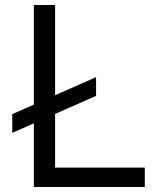

<svg xmlns="http://www.w3.org/2000/svg" viewBox="-20 -749 626 769"><path d="M115.6 -729H200.7V-53.9L180.7 -77.6H559.9V0H115.6ZM29.1 -291.9 364.7 -440V-365L29.1 -216.9Z"/></svg>

Font: Mona Sans VF XLt
Style: Regular
Weight: 200
Designer: Deni Anggara
Foundry: GitHub
Version: Version 2.000;Glyphs 3.2.3 (3260)